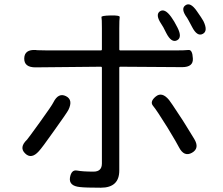

<svg xmlns="http://www.w3.org/2000/svg" viewBox="-20 -832 1040 895"><path d="M450 43Q378 43 353 40Q301 35 306 -3Q312 -42 339 -37Q366 -32 416 -32Q455 -32 455 -70V-516Q455 -521 450 -521L145 -518Q92 -518 93 -560Q94 -602 147 -599L152 -598Q177 -597 202 -597H450Q455 -597 455 -602V-700Q455 -745 453 -752Q451 -759 496 -760Q540 -761 538 -752Q536 -743 536 -699V-602Q536 -597 541 -597H800Q840 -597 858.5 -599Q877 -601 879 -560Q882 -519 829 -519L541 -521Q536 -521 536 -516V-37Q536 43 450 43ZM161 -127Q126 -88 97 -117Q68 -145 106 -181Q110 -185 166 -262.5Q222 -340 229 -355Q252 -401 287 -384Q322 -367 299 -320Q292 -306 231 -221Q176 -143 161 -127ZM875 -120Q838 -99 814 -146Q807 -161 761 -237Q710 -319 693.5 -338.5Q677 -358 706 -382Q735 -406 768 -366Q777 -355 816 -295Q831 -273 845 -250L885 -185Q912 -141 875 -120ZM805 -644Q779 -631 755 -678Q739 -711 732 -720Q703 -763 725 -779Q748 -795 778 -753Q792 -734 807 -704Q831 -657 805 -644ZM925 -674Q899 -660 875 -707Q855 -745 852 -749Q821 -791 844 -807Q867 -824 897 -781Q921 -747 928 -734Q951 -687 925 -674Z"/></svg>

Font: Resource Han Rounded JP
Style: Regular
Weight: 400
Designer: Cyano Hao (round all glyphs); Ryoko NISHIZUKA 西塚涼子 (kana, bopomofo & ideographs); Paul D. Hunt (Latin, Greek & Cyrillic)
Foundry: Cyano Hao
Version: 0.990